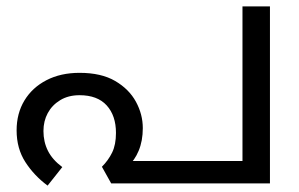

<svg xmlns="http://www.w3.org/2000/svg" viewBox="-20 -574 936 601"><path d="M229 -346Q297 -346 340.5 -320.5Q384 -295 405.5 -255.5Q427 -216 427 -173Q427 -133 414 -102Q401 -71 382 -57L357 -70H739V-554H825V0H328L299 -52Q319 -72 331 -96.5Q343 -121 343 -158Q343 -212 314 -244Q285 -276 229 -276Q194 -276 168.5 -260.5Q143 -245 129.5 -220Q116 -195 116 -164Q116 -130 130 -102Q144 -74 175 -51L129 7Q87 -24 59.5 -66.5Q32 -109 32 -166Q32 -219 56.5 -259.5Q81 -300 125.5 -323Q170 -346 229 -346Z"/></svg>

Font: malayalam115
Style: Regular
Weight: 400
Designer: Jelle Bosma - Monotype Design Team
Foundry: Monotype Imaging Inc.
Version: Version 2.103